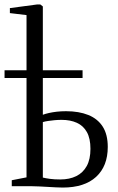

<svg xmlns="http://www.w3.org/2000/svg" viewBox="-44 -839 532 865"><path d="M238.5 6Q224.5 6 207 5Q189.5 4 170.8 3Q152 2 134.2 1Q116.5 0 102 0H9V-27L75.5 -40V-771L0.5 -780V-802.5L124 -819H137.5L149 -810V-322Q161 -326.5 176.8 -330Q192.5 -333.5 212 -335.8Q231.5 -338 253.5 -338Q311.5 -338 353.8 -321Q396 -304 418.8 -268.5Q441.5 -233 441.5 -177Q441.5 -90.5 389 -42.2Q336.5 6 238.5 6ZM227.5 -30.5Q269 -30.5 299.5 -45.5Q330 -60.5 346.8 -91Q363.5 -121.5 363.5 -168.5Q363.5 -215 347.5 -243.8Q331.5 -272.5 302.2 -285.8Q273 -299 233.5 -299Q217 -299 201.5 -297.5Q186 -296 172.5 -294Q159 -292 149 -289V-39Q161.5 -36 181 -33.2Q200.5 -30.5 227.5 -30.5ZM-23.5 -487.5V-522.5H328V-487.5Z"/></svg>

Font: Merriweather 96pt Light
Style: Regular
Weight: 300
Version: Version 2.100